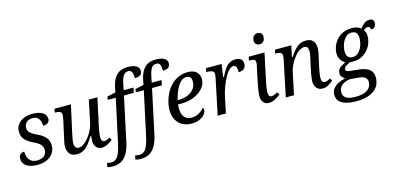

<svg xmlns="http://www.w3.org/2000/svg" viewBox="-84 -1316 4330 2102"><g transform="rotate(-15 2080.5 -265.0)"><path d="M190 10C157 10 128 5 103 -4C78 -13 59 -26 46 -43C32 -60 25 -80 25 -103C25 -121 29 -135 36 -145C43 -154 52 -161 62 -164C71 -167 80 -169 88 -169C88 -146 92 -124 99 -104C106 -84 119 -68 136 -56C153 -44 175 -38 202 -38C224 -38 243 -42 260 -49C276 -56 288 -66 297 -80C306 -93 310 -110 310 -131C310 -154 302 -174 287 -191C272 -208 246 -224 209 -241C172 -258 143 -279 121 -302C99 -325 88 -356 88 -396C88 -425 96 -450 112 -473C127 -495 150 -513 179 -526C208 -539 242 -545 281 -545C318 -545 347 -540 370 -531C393 -522 410 -510 421 -495C432 -480 437 -465 437 -450C437 -429 430 -414 417 -404C404 -393 385 -388 362 -388C362 -406 359 -423 354 -441C348 -458 339 -471 326 -483C313 -494 295 -499 272 -499C242 -499 218 -491 201 -475C184 -459 175 -438 175 -413C175 -390 183 -372 200 -357C217 -342 242 -326 277 -310C314 -293 343 -273 365 -249C386 -225 397 -194 397 -155C397 -123 389 -95 372 -70C355 -45 332 -25 301 -11C270 3 233 10 190 10Z M920 10C903 10 888 6 875 -3C862 -12 853 -23 846 -38C839 -52 836 -68 836 -85C836 -92 837 -101 838 -112C839 -123 840 -133 841 -144H833C814 -114 796 -88 778 -65C760 -42 740 -24 718 -11C696 2 670 9 640 9C614 9 593 4 578 -7C562 -17 551 -31 544 -48C537 -65 533 -83 533 -102C533 -119 535 -137 539 -157C543 -177 547 -195 551 -212L590 -387C592 -396 594 -408 596 -422C598 -436 599 -444 599 -447C599 -467 592 -480 579 -486C565 -491 548 -494 529 -494H521L530 -536H716L650 -237C646 -219 642 -198 637 -174C632 -150 630 -131 630 -116C630 -99 633 -85 640 -73C647 -61 660 -55 679 -55C697 -55 716 -62 735 -76C754 -89 773 -107 791 -130C809 -153 825 -178 838 -205C851 -232 861 -260 867 -287L919 -536H1016L947 -215C946 -208 944 -197 941 -183C938 -169 936 -155 935 -140C933 -125 932 -113 932 -104C932 -87 935 -75 941 -66C946 -57 954 -53 965 -53C976 -53 987 -55 996 -59C1005 -62 1016 -68 1029 -75L1047 -46C1032 -33 1014 -21 992 -9C969 4 945 10 920 10Z M981 240C971 240 961 239 950 237C939 236 930 234 923 232L932 186C937 187 945 189 954 190C963 192 971 193 978 193C1000 193 1019 187 1034 174C1049 162 1062 142 1073 115C1084 88 1095 53 1104 9L1209 -479H1118L1124 -515L1220 -536L1231 -591C1242 -648 1263 -693 1294 -724C1324 -755 1366 -770 1421 -770C1464 -770 1496 -763 1518 -750C1539 -736 1550 -718 1550 -696C1550 -674 1543 -658 1529 -647C1514 -636 1494 -631 1467 -631C1467 -656 1464 -678 1458 -697C1451 -715 1437 -724 1416 -724C1391 -724 1372 -714 1359 -694C1346 -673 1335 -642 1327 -600L1314 -536H1425L1414 -479H1302L1198 8C1189 53 1177 90 1164 119C1150 149 1134 173 1116 190C1098 208 1078 221 1056 228C1033 236 1008 240 981 240Z M1299 240C1289 240 1279 239 1268 237C1257 236 1248 234 1241 232L1250 186C1255 187 1263 189 1272 190C1281 192 1289 193 1296 193C1318 193 1337 187 1352 174C1367 162 1380 142 1391 115C1402 88 1413 53 1422 9L1527 -479H1436L1442 -515L1538 -536L1549 -591C1560 -648 1581 -693 1612 -724C1642 -755 1684 -770 1739 -770C1782 -770 1814 -763 1836 -750C1857 -736 1868 -718 1868 -696C1868 -674 1861 -658 1847 -647C1832 -636 1812 -631 1785 -631C1785 -656 1782 -678 1776 -697C1769 -715 1755 -724 1734 -724C1709 -724 1690 -714 1677 -694C1664 -673 1653 -642 1645 -600L1632 -536H1743L1732 -479H1620L1516 8C1507 53 1495 90 1482 119C1468 149 1452 173 1434 190C1416 208 1396 221 1374 228C1351 236 1326 240 1299 240Z M1937 10C1902 10 1869 2 1840 -13C1810 -28 1786 -51 1769 -82C1751 -112 1742 -150 1742 -197C1742 -226 1746 -257 1755 -290C1763 -322 1775 -353 1791 -384C1807 -414 1827 -441 1851 -466C1875 -491 1903 -510 1935 -525C1966 -539 2001 -546 2040 -546C2082 -546 2115 -536 2138 -516C2161 -495 2173 -467 2173 -431C2173 -396 2161 -364 2136 -333C2111 -302 2076 -278 2033 -259C1989 -240 1939 -231 1883 -231H1848C1847 -224 1847 -217 1847 -210C1846 -203 1846 -196 1846 -189C1846 -146 1855 -113 1874 -89C1893 -65 1920 -53 1956 -53C1988 -53 2017 -61 2042 -76C2067 -91 2086 -108 2100 -125C2107 -120 2110 -112 2110 -100C2110 -85 2104 -70 2092 -53C2079 -36 2060 -21 2035 -9C2010 4 1977 10 1937 10ZM1857 -277H1867C1906 -277 1941 -284 1972 -297C2002 -310 2026 -328 2044 -351C2061 -374 2070 -400 2070 -431C2070 -454 2065 -471 2055 -482C2045 -493 2031 -498 2012 -498C1993 -498 1976 -492 1959 -479C1942 -466 1927 -448 1914 -427C1901 -405 1889 -381 1880 -355C1870 -329 1862 -303 1857 -277Z M2236 0 2320 -402C2322 -411 2324 -421 2325 -430C2326 -439 2326 -444 2326 -447C2326 -467 2318 -480 2301 -486C2284 -491 2265 -494 2246 -494H2238L2247 -536H2424L2403 -392H2413C2426 -419 2439 -445 2454 -468C2469 -491 2486 -510 2507 -525C2528 -539 2553 -546 2583 -546C2611 -546 2632 -540 2645 -527C2658 -514 2665 -497 2665 -477C2665 -454 2659 -435 2646 -422C2633 -408 2611 -401 2582 -401C2582 -425 2579 -444 2574 -459C2569 -473 2558 -480 2542 -480C2525 -480 2507 -471 2490 -453C2472 -435 2455 -411 2440 -382C2424 -352 2410 -320 2397 -285C2384 -250 2374 -215 2367 -182L2329 0H2236Z M2815 10C2788 10 2768 1 2754 -18C2739 -37 2732 -59 2732 -85C2732 -99 2733 -116 2736 -135C2739 -154 2742 -174 2745 -194C2748 -213 2751 -229 2754 -242L2793 -426C2794 -431 2795 -436 2796 -441C2796 -445 2796 -449 2796 -452C2796 -470 2791 -482 2780 -487C2769 -492 2754 -494 2735 -494H2722L2731 -536H2910L2842 -215C2841 -208 2839 -197 2836 -183C2833 -169 2831 -155 2830 -140C2828 -125 2827 -113 2827 -104C2827 -87 2830 -75 2836 -66C2841 -57 2849 -53 2860 -53C2871 -53 2883 -55 2895 -61C2907 -66 2919 -72 2932 -79L2950 -50C2935 -37 2916 -24 2891 -11C2866 3 2840 10 2815 10ZM2884 -636C2867 -636 2854 -641 2844 -650C2833 -659 2828 -672 2828 -691C2828 -705 2831 -717 2836 -728C2841 -738 2848 -746 2857 -752C2866 -758 2876 -761 2888 -761C2904 -761 2917 -757 2928 -748C2939 -739 2944 -725 2944 -706C2944 -689 2941 -675 2935 -665C2929 -654 2922 -647 2913 -643C2904 -638 2894 -636 2884 -636Z M3424 10C3395 10 3372 0 3357 -19C3341 -38 3333 -61 3333 -90C3333 -106 3335 -125 3338 -147C3341 -168 3345 -194 3352 -225L3369 -303C3371 -312 3374 -324 3377 -338C3380 -352 3383 -367 3386 -382C3389 -397 3390 -411 3390 -422C3390 -435 3387 -448 3382 -462C3376 -475 3363 -481 3344 -481C3323 -481 3303 -473 3282 -458C3261 -443 3242 -423 3225 -399C3207 -375 3192 -350 3180 -325C3167 -299 3159 -276 3155 -256L3101 0H3008L3092 -402C3094 -411 3096 -421 3097 -430C3098 -439 3098 -444 3098 -447C3098 -467 3091 -480 3078 -486C3064 -491 3047 -494 3028 -494H3020L3029 -536H3214L3187 -410H3197C3224 -454 3252 -488 3281 -511C3309 -534 3342 -545 3379 -545C3406 -545 3427 -540 3442 -530C3457 -519 3469 -506 3476 -489C3483 -472 3486 -454 3486 -434C3486 -417 3484 -399 3480 -380C3475 -360 3471 -341 3468 -324L3442 -206C3438 -187 3435 -169 3433 -151C3430 -133 3429 -116 3429 -101C3429 -86 3432 -74 3439 -66C3445 -57 3453 -53 3464 -53C3475 -53 3485 -55 3496 -59C3506 -63 3517 -69 3528 -76L3546 -47C3530 -34 3512 -21 3493 -9C3473 4 3450 10 3424 10Z M3746 240C3697 240 3657 235 3625 225C3592 215 3568 200 3552 181C3536 162 3528 138 3528 110C3528 82 3536 58 3552 39C3567 20 3588 4 3613 -8C3638 -20 3664 -29 3691 -34C3678 -40 3667 -49 3658 -61C3648 -73 3643 -87 3643 -103C3643 -124 3650 -142 3664 -157C3678 -171 3703 -187 3738 -205C3716 -215 3699 -230 3687 -250C3674 -270 3668 -294 3668 -323C3668 -346 3673 -371 3682 -397C3691 -423 3706 -447 3725 -470C3744 -493 3768 -511 3797 -525C3826 -539 3861 -546 3900 -546C3920 -546 3939 -544 3957 -539C3974 -534 3990 -525 4003 -514C4016 -533 4032 -550 4050 -564C4068 -578 4088 -585 4111 -585C4128 -585 4140 -581 4149 -572C4157 -563 4161 -552 4161 -539C4161 -530 4159 -520 4156 -511C4152 -501 4146 -493 4138 -487C4129 -480 4117 -477 4102 -477C4102 -487 4100 -496 4095 -503C4090 -510 4083 -513 4074 -513C4065 -513 4056 -511 4048 -506C4040 -501 4032 -495 4025 -490C4032 -480 4038 -468 4042 -456C4045 -443 4047 -428 4047 -413C4047 -390 4042 -366 4034 -341C4025 -315 4011 -291 3992 -268C3973 -245 3950 -226 3921 -211C3892 -196 3857 -189 3818 -189C3815 -189 3811 -189 3808 -189C3804 -189 3800 -189 3797 -190C3793 -190 3789 -190 3786 -191C3771 -184 3756 -176 3740 -166C3723 -156 3715 -143 3715 -128C3715 -117 3720 -110 3730 -106C3739 -102 3751 -99 3766 -98L3862 -88C3911 -83 3950 -70 3977 -49C4004 -28 4017 3 4017 43C4017 73 4011 100 4000 124C3989 149 3972 169 3949 186C3926 203 3898 217 3865 226C3831 235 3791 240 3746 240ZM3750 191C3794 191 3829 185 3856 174C3882 163 3901 149 3913 130C3924 112 3930 92 3930 71C3930 50 3923 33 3908 20C3893 7 3870 0 3837 -3L3740 -12C3717 -9 3696 -4 3676 5C3656 14 3640 27 3628 43C3615 60 3609 80 3609 104C3609 121 3613 136 3622 149C3631 162 3645 173 3666 180C3687 187 3715 191 3750 191ZM3829 -237C3852 -237 3871 -243 3887 -256C3903 -268 3916 -284 3927 -303C3937 -322 3944 -341 3949 -362C3954 -383 3956 -401 3956 -418C3956 -447 3950 -468 3938 -481C3925 -494 3908 -500 3887 -500C3864 -500 3845 -494 3829 -482C3813 -469 3800 -453 3790 -435C3779 -416 3772 -396 3767 -375C3762 -354 3760 -336 3760 -319C3760 -290 3766 -270 3779 -257C3792 -244 3808 -237 3829 -237Z"/></g></svg>

Font: NameLogos Serif
Style: Italic
Weight: 500
Version: Version 0.1